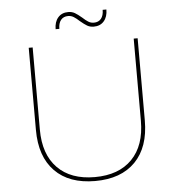

<svg xmlns="http://www.w3.org/2000/svg" viewBox="-58 -916 890 973"><g transform="rotate(-5 387.0 -429.5)"><path d="M387 -17Q509 -17 576.5 -86Q644 -155 644 -281V-699H664V-281Q664 -145 591.5 -71Q519 3 387 3Q255 3 182.5 -71Q110 -145 110 -281V-699H130V-281Q130 -155 197.5 -86Q265 -17 387 -17ZM448 -777Q429 -777 414.5 -785.5Q400 -794 380 -811Q364 -826 351 -834Q338 -842 323 -842Q299 -842 286 -826Q273 -810 273 -781H254Q254 -818 273 -840Q292 -862 325 -862Q344 -862 358.5 -853.5Q373 -845 393 -828Q409 -813 422 -805Q435 -797 450 -797Q474 -797 487 -813Q500 -829 500 -858H519Q519 -821 500 -799Q481 -777 448 -777Z"/></g></svg>

Font: Montserrat-Arabic Thin
Style: Regular
Weight: 250
Designer: Mohamed Gaber
Foundry: Kief Type Foundry
Version: Version 5.008